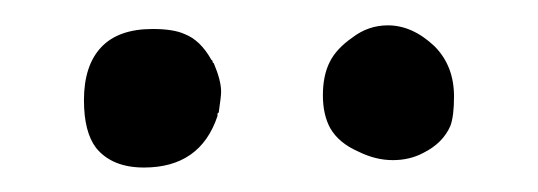

<svg xmlns="http://www.w3.org/2000/svg" viewBox="-20 -821 429 153"><path d="M260.7 -791Q273.4 -800.8 289.1 -800.8Q308.6 -800.8 326.2 -784.2Q341.8 -768.6 341.8 -744.1Q341.8 -728.5 338.9 -720.7Q333 -707 317.4 -699.2Q306.6 -693.4 293 -693.4Q279.3 -693.4 265.6 -700.2Q250 -707 243.2 -718.8Q237.3 -729.5 237.3 -745.1Q237.3 -760.7 242.7 -771.5Q248 -782.2 260.7 -791ZM46.9 -741.2Q46.9 -768.6 60.5 -783.2Q74.2 -797.9 101.6 -797.9Q118.2 -797.9 127 -793.9Q139.6 -789.1 148.4 -773.4L149.4 -772.5V-771.5L150.4 -770.5Q156.2 -756.8 156.2 -748Q156.2 -744.1 154.3 -731.4L153.3 -730.5V-729.5V-728.5Q139.6 -687.5 94.7 -687.5Q69.3 -687.5 56.6 -703.1Q46.9 -715.8 46.9 -741.2Z"/></svg>

Font: sage sans
Style: Regular
Weight: 400
Version: Version 001.032